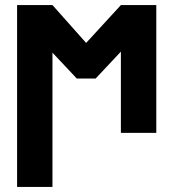

<svg xmlns="http://www.w3.org/2000/svg" viewBox="-20 -528 689 763"><path d="M322.3 -357.4 460.4 -507.8H601.1V0H460.4V-322.8L359.9 -215.8H285.2L188.5 -318.8V214.8H47.9V-507.8H188.5Z"/></svg>

Font: Giphurs
Style: Bold
Weight: 700
Version: Version 0.920; ttfautohint (v1.8.4.7-5d5b)